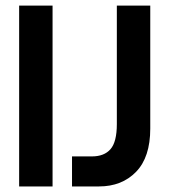

<svg xmlns="http://www.w3.org/2000/svg" viewBox="-20 -670 610 690"><path d="M238.8 -107.9H310.1Q354.5 -107.9 377.2 -134Q399.9 -160.2 399.9 -224.1V-649.9H520V-208Q520 -105 469 -52.5Q418 0 335.9 0H238.8ZM48.8 -649.9H168.9V0H48.8Z"/></svg>

Font: Overused Grotesk SemiBold
Style: Regular
Weight: 600
Version: Version 0.002